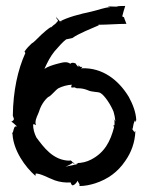

<svg xmlns="http://www.w3.org/2000/svg" viewBox="-20 -608 494 644"><path d="M16 -199C17 -200 16 -200 17 -200H16ZM18 -200C21.4 -198.5 31.6 -189.4 37 -184H33C28 -184 27 -178 24 -167C24 -166 23 -164 22 -163C22 -165 23 -167 22 -165V-162C21 -161 21 -159 21 -159L22 -158C24.9 -103.6 64.4 -47.6 99 -18C99 -20 99 -24 100 -26C117 -26 140 -12 164 -3C181 3 199 5 217 4C217 5 219 10 220 11C223 19 237 7 240 -2C242 4 250 11 246 15L247 16C265 16 283 12 299 7C342 -7 375 -31 400 -68C420 -96 433 -131 434 -168H433C432 -167 431 -165 431 -164C431 -166 417 -182 424 -176C424 -175 424 -175 425 -174V-176C426 -178 427 -192 430 -198C431 -200 432 -203 433 -205C433 -203.3 434.2 -200.1 435 -198C435 -200 436 -204 437 -205C436 -232 425 -259 412 -283C377 -341 323 -381 256 -379C255 -379 253 -378 252 -378C253 -379 254 -381 255 -382C259 -386 253 -382 249 -384C248 -384 244 -388 244 -389L243 -388C244 -387 244 -386 243 -385C240 -383 245 -382 236 -391C236 -392 234 -395 233 -396V-395C229 -398 219 -399 216 -394C205 -402 194 -400 172 -394C157 -390 141 -385 129 -377C139 -399 149 -419 163 -436C177 -452 191 -468 202 -476C209 -478 215 -478 221 -480H222C246 -497 287 -512 311 -523V-526C312 -526 312 -525 313 -525C339 -525 375 -528 404 -528C402 -535 398 -542 396 -550L390 -553C393 -564 396 -577 400 -588H399C391 -588 382 -588 373 -587L375 -586C368 -585 353 -587 343 -586V-585C344 -585 350 -584 350 -584C330 -583 309 -574 286 -569C248 -561 206 -550 181 -536C179.4 -539.1 170.3 -547.4 168 -552V-551C169 -550 170 -548 170 -545C170 -544 179 -540 171 -534C171 -534 170 -533 169 -533L170 -532C167 -529 165 -528 163 -526C159 -524 152 -516 151 -516C150 -516 150 -517 151 -517H150C139 -510 129 -501 119 -492C100 -474 95 -467 86 -462C78 -454 70 -447 63 -436L62 -435C63 -434 64 -432 65 -430C40 -375 24 -304 23 -220C24 -213 33 -207 18 -200ZM91 -191H95C97 -191 99 -190 100 -188L101 -189C100 -190 99 -194 99 -196C99 -211 107 -222 111 -234C117 -254 128 -271 142 -283H143C154 -289 165 -305 176 -312C190 -319 206 -323 221 -324C220 -323 220 -322 220 -321C220 -320 219 -320 219 -319V-318C218 -312 224 -315 230 -315C236.5 -312.8 232.9 -312 240 -312C240 -312 241 -311 241 -312C252 -312 263 -310 273 -306C289 -298 309 -301 317 -296C331 -288 352 -256 361 -233C364 -223 366 -212 367 -201C365 -204 359 -212 359 -212C366 -202 364 -200 364 -190V-188C363 -188 362 -188 361 -187C359 -187 360 -184 362 -184L363 -183C350 -132 330 -96 286 -73C271 -65 254 -61 236 -61L237 -60C237 -60 239 -61 240 -60C243 -60 241 -57 228 -55C219 -53 208 -51 200 -49C208 -52 217 -57 225 -62C218 -72 217 -68 214 -71C213 -71 215 -69 215 -69C158 -69 126 -115 102 -147C95 -161 91 -175 91 -191ZM183 -534C186 -535 189 -537 189 -537C185 -535 185 -533 183 -534ZM225 -62C230 -64 229 -57 229 -56C228 -59 226 -60 225 -62ZM235 -314H236ZM435 -196C436 -192 436 -192 435 -196Z"/></svg>

Font: Charger Mayhem
Style: Regular
Weight: 400
Designer: Jasper
Foundry: Cannot Into Space Fonts
Version: Version 0.98